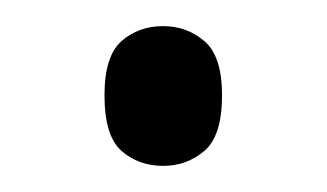

<svg xmlns="http://www.w3.org/2000/svg" viewBox="-20 -121 250 147"><path d="M105 6Q86 6 73 -5.5Q60 -17 60 -48Q60 -78 73 -89.5Q86 -101 105 -101Q123 -101 136.5 -89.5Q150 -78 150 -48Q150 -17 136.5 -5.5Q123 6 105 6Z"/></svg>

Font: Noto Serif SemiCondensed Light
Style: Regular
Weight: 300
Width: 4
Designer: Monotype Design Team
Foundry: Monotype Imaging Inc.
Version: Version 2.013